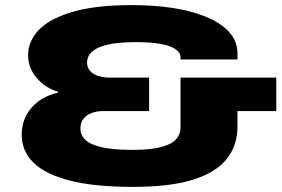

<svg xmlns="http://www.w3.org/2000/svg" viewBox="-20 -720 1105 752"><path d="M500 12Q349 12 252.5 -13Q156 -38 110.5 -83.5Q65 -129 65 -192Q65 -253 103 -297.5Q141 -342 207 -357V-361Q158 -375 124 -414.5Q90 -454 90 -503Q90 -561 135 -605.5Q180 -650 269.5 -675Q359 -700 493 -700Q624 -700 717.5 -676.5Q811 -653 860.5 -611Q910 -569 910 -512V-487H687V-498Q686 -515 666.5 -528Q647 -541 609 -548Q571 -555 513 -555Q462 -555 425.5 -549.5Q389 -544 366 -533.5Q343 -523 332 -508.5Q321 -494 321 -475Q321 -455 333.5 -441.5Q346 -428 366.5 -422Q387 -416 410 -416H564V-285H383Q359 -285 339 -277.5Q319 -270 307 -255Q295 -240 295 -217Q295 -190 315 -171.5Q335 -153 380 -143Q425 -133 499 -133Q572 -133 613 -144.5Q654 -156 670.5 -175.5Q687 -195 687 -218V-416H1062V-285H910V-222Q910 -151 868.5 -98Q827 -45 737 -16.5Q647 12 500 12Z"/></svg>

Font: Archivo Expanded Black
Style: Regular
Weight: 900
Width: 7
Designer: Hector Gatti
Foundry: Omnibus-Type
Version: Version 2.001